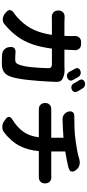

<svg xmlns="http://www.w3.org/2000/svg" viewBox="538 -1416 925 2040"><g transform="rotate(90 1000.0 -396.5)"><path d="M731 -788Q750 -796 769 -790Q788 -784 798 -767Q806 -753 816 -735.5Q826 -718 830 -710Q841 -691 834.5 -674.5Q828 -658 808 -650Q789 -642 771 -648Q753 -654 743 -673Q737 -685 727 -703Q717 -721 711 -731Q701 -749 706 -764.5Q711 -780 731 -788ZM852 -834Q870 -842 889 -836.5Q908 -831 919 -813Q927 -800 937.5 -783Q948 -766 952 -757Q963 -739 956.5 -722Q950 -705 930 -697Q911 -689 893.5 -695Q876 -701 866 -720Q859 -733 849 -751Q839 -769 832 -778Q822 -796 827 -811Q832 -826 852 -834ZM816 -600Q834 -592 843 -574Q852 -556 850 -535Q850 -533 850 -533.5Q850 -534 850 -526Q849 -493 846.5 -443Q844 -393 839.5 -335.5Q835 -278 828.5 -220.5Q822 -163 812.5 -114.5Q803 -66 790 -35Q774 5 742 25.5Q710 46 656 46Q626 46 611 45.5Q596 45 586 44.5Q576 44 560 43Q528 41 506 19.5Q484 -2 481 -33L480 -40Q476 -72 493.5 -87.5Q511 -103 542 -99Q552 -98 575.5 -97Q599 -96 610 -96Q635 -96 646.5 -104.5Q658 -113 665 -132Q675 -154 682.5 -190.5Q690 -227 694.5 -271.5Q699 -316 701.5 -362Q704 -408 705 -449Q706 -466 695.5 -476Q685 -486 668 -486H497Q481 -363 449 -273.5Q417 -184 365.5 -115Q314 -46 240 16Q216 37 185 36Q154 35 128 15L111 1Q86 -19 88 -41Q90 -63 116 -81Q130 -91 139.5 -98Q149 -105 161.5 -115.5Q174 -126 195 -148Q263 -217 299.5 -299.5Q336 -382 351 -486H229Q204 -486 193 -486Q182 -486 164 -485Q132 -484 112 -502.5Q92 -521 92 -555Q92 -587 112 -605Q132 -623 164 -621Q176 -621 183 -620.5Q190 -620 199.5 -619.5Q209 -619 228 -619H362L364 -702Q364 -712 363.5 -717Q363 -722 363 -725Q362 -757 379 -776.5Q396 -796 428 -796H448Q480 -796 497.5 -776.5Q515 -757 514 -725Q513 -720 513 -721.5Q513 -723 512 -705L508 -619H682Q689 -619 698 -619.5Q707 -620 709 -620Q733 -622 760.5 -618Q788 -614 809 -603Z M1075 -414Q1075 -446 1094.5 -463.5Q1114 -481 1145 -479Q1149 -479 1148 -479Q1147 -479 1150 -479Q1153 -479 1169 -479H1444V-609Q1390 -604 1342.5 -602.5Q1295 -601 1249 -599Q1220 -598 1197 -615.5Q1174 -633 1166 -661Q1159 -690 1172 -707Q1185 -724 1215 -724Q1275 -724 1342 -726Q1409 -728 1491 -740Q1543 -748 1574.5 -753.5Q1606 -759 1628 -765Q1650 -771 1675 -778Q1706 -786 1736 -778Q1766 -770 1785 -744L1790 -738Q1809 -712 1802 -691.5Q1795 -671 1763 -663Q1759 -662 1760.5 -662Q1762 -662 1750 -659Q1714 -650 1673.5 -642.5Q1633 -635 1590 -628V-479H1836Q1845 -479 1850.5 -479.5Q1856 -480 1859 -480Q1891 -481 1910 -463Q1929 -445 1929 -413Q1929 -381 1910 -363.5Q1891 -346 1859 -347Q1856 -347 1857 -347Q1858 -347 1855.5 -347Q1853 -347 1838 -347H1586Q1576 -231 1530 -142Q1484 -53 1388 21Q1363 41 1330 41Q1297 41 1270 23L1248 7Q1221 -11 1222.5 -30.5Q1224 -50 1252 -67Q1335 -118 1381 -183.5Q1427 -249 1439 -347H1170Q1155 -347 1151.5 -347Q1148 -347 1149 -347Q1150 -347 1145 -347Q1114 -346 1094.5 -364Q1075 -382 1075 -414Z"/></g></svg>

Font: Chiron GoRound TC EB
Style: Regular
Weight: 700
Designer: Ryoko NISHIZUKA 西塚涼子 (kana, bopomofo & ideographs); Paul D. Hunt (Latin, Greek & Cyrillic); Sandoll Communications 산돌커뮤니
Foundry: Adobe
Version: Version 1.000;hotconv 1.1.1;makeotfexe 2.6.0